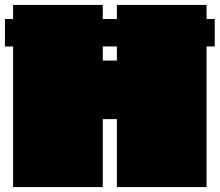

<svg xmlns="http://www.w3.org/2000/svg" viewBox="-20 -757 889 777"><path d="M33 0V-569H0V-680H33V-737H396V-680H453V-737H816V-680H849V-569H816V0H453V-275H396V0ZM396 -512H453V-569H396Z"/></svg>

Font: Tomorrow Black
Style: Regular
Weight: 900
Designer: Tony de Marco, Monica Rizzolli
Foundry: Just in Type
Version: Version 2.002